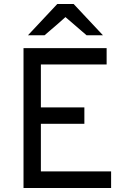

<svg xmlns="http://www.w3.org/2000/svg" viewBox="-20 -941 639 961"><path d="M413.1 -764.6Q386.7 -787.1 307.6 -855.5Q282.2 -832 203.1 -764.6Q182.6 -764.6 120.1 -764.6Q157.2 -803.7 266.6 -920.9Q287.1 -920.9 348.6 -920.9Q385.7 -881.8 495.1 -764.6Q474.6 -764.6 413.1 -764.6ZM97.7 0Q97.7 -174.8 97.7 -700.2Q202.1 -700.2 513.7 -700.2Q513.7 -679.7 513.7 -618.2Q431.6 -618.2 184.6 -618.2Q184.6 -564.5 184.6 -403.3Q239.3 -403.3 402.3 -403.3Q402.3 -382.8 402.3 -321.3Q347.7 -321.3 184.6 -321.3Q184.6 -261.7 184.6 -83Q272.5 -83 536.1 -83Q536.1 -62.5 536.1 0Q426.8 0 97.7 0Z"/></svg>

Font: Overpass
Style: Regular
Weight: 400
Designer: Delve Withrington, Thomas Jockin
Version: Version 3.000;DELV;Overpass; ttfautohint (v1.5)